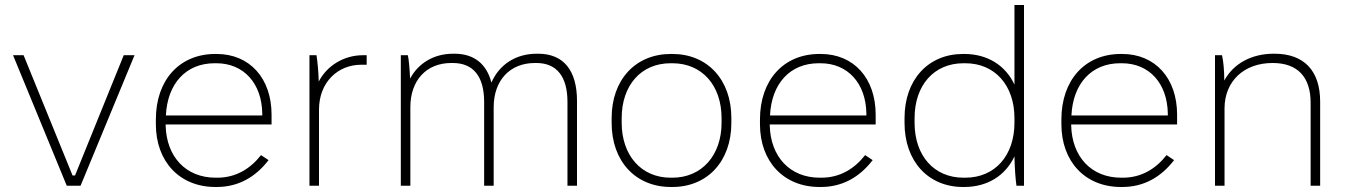

<svg xmlns="http://www.w3.org/2000/svg" viewBox="-20 -740 5362 765"><path d="M246 0H301L516 -520H473L279 -41H269L74 -520H32Z M838 5H844C928 5 997 -33 1050 -102L1020 -122C977 -67 919 -32 846 -32H839C720 -32 643 -116 640 -240V-244H1062V-283C1062 -428 975 -525 843 -525H838C695 -525 601 -421 601 -264V-245C601 -96 696 5 838 5ZM641 -280C647 -407 721 -488 835 -488H842C951 -488 1023 -408 1025 -288V-280Z M1213 0H1251V-303C1251 -414 1328 -482 1418 -482C1423 -482 1436 -482 1441 -482V-520H1426C1351 -520 1283 -479 1250 -415C1249 -455 1245 -496 1241 -520H1213Z M1577 0H1615V-313C1615 -420 1679 -489 1778 -489H1784C1867 -489 1909 -434 1909 -334V0H1947V-313C1947 -420 2012 -489 2111 -489H2117C2199 -489 2241 -434 2241 -334V0H2279V-338C2279 -460 2225 -526 2124 -526H2119C2034 -526 1969 -482 1938 -411C1919 -485 1869 -526 1791 -526H1786C1708 -526 1647 -488 1614 -427C1612 -467 1609 -503 1605 -520H1577Z M2653 5H2659C2799 5 2894 -98 2894 -250V-270C2894 -422 2799 -525 2659 -525H2653C2512 -525 2417 -422 2417 -270V-250C2417 -98 2512 5 2653 5ZM2652 -32C2535 -32 2457 -121 2457 -251V-269C2457 -400 2534 -488 2652 -488H2659C2777 -488 2855 -400 2855 -269V-251C2855 -121 2776 -32 2659 -32Z M3245 5H3251C3335 5 3404 -33 3457 -102L3427 -122C3384 -67 3326 -32 3253 -32H3246C3127 -32 3050 -116 3047 -240V-244H3469V-283C3469 -428 3382 -525 3250 -525H3245C3102 -525 3008 -421 3008 -264V-245C3008 -96 3103 5 3245 5ZM3048 -280C3054 -407 3128 -488 3242 -488H3249C3358 -488 3430 -408 3432 -288V-280Z M3817 5H3822C3914 5 3986 -40 4022 -117V-113C4023 -72 4026 -26 4030 0H4060V-720H4022V-403C3986 -480 3914 -525 3822 -525H3817C3678 -525 3584 -422 3584 -270V-250C3584 -98 3678 5 3817 5ZM3819 -32C3701 -32 3624 -120 3624 -251V-269C3624 -400 3701 -488 3819 -488H3826C3944 -488 4022 -400 4022 -269V-251C4022 -121 3945 -32 3826 -32Z M4446 5H4452C4536 5 4605 -33 4658 -102L4628 -122C4585 -67 4527 -32 4454 -32H4447C4328 -32 4251 -116 4248 -240V-244H4670V-283C4670 -428 4583 -525 4451 -525H4446C4303 -525 4209 -421 4209 -264V-245C4209 -96 4304 5 4446 5ZM4249 -280C4255 -407 4329 -488 4443 -488H4450C4559 -488 4631 -408 4633 -288V-280Z M4821 0H4859V-308C4859 -416 4936 -489 5050 -489H5051C5151 -489 5202 -432 5202 -331V0H5240V-335C5240 -458 5176 -526 5058 -526H5055C4966 -526 4894 -486 4858 -419C4858 -464 4854 -497 4849 -520H4821Z"/></svg>

Font: Fixel Text ExtraLight
Style: Regular
Weight: 200
Width: 4
Designer: AlfaBravo + MacPaw
Foundry: Kyrylo Tkachov, Marchela Mozhyna, Serhii Makarenko, Maria Weinstein, Zakhar Kryvoshyya
Version: Version 1.211